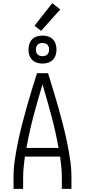

<svg xmlns="http://www.w3.org/2000/svg" viewBox="-20 -1200 540 1220"><path d="M66 0V-74Q66 -130 74.5 -186.5Q83 -243 94.5 -298.5Q106 -354 120 -408.5Q134 -463 149.5 -518Q165 -573 181.5 -627Q198 -681 215 -735H285Q302 -681 318.5 -627Q335 -573 350.5 -518Q366 -463 380 -408.5Q394 -354 405.5 -298.5Q417 -243 425.5 -186.5Q434 -130 434 -74V0H373V-74Q373 -106 369.5 -139Q366 -172 362 -205H138Q134 -172 130.5 -139Q127 -106 127 -74V0ZM148 -260H352Q334 -362 307 -463Q280 -564 250 -664Q220 -564 193 -463Q166 -362 148 -260ZM250 -796Q232 -796 214.5 -801.5Q197 -807 184.5 -819.5Q172 -832 166.5 -849.5Q161 -867 161 -885Q161 -903 166.5 -920.5Q172 -938 184.5 -950.5Q197 -963 214.5 -968.5Q232 -974 250 -974Q268 -974 285.5 -968.5Q303 -963 315.5 -950.5Q328 -938 333.5 -920.5Q339 -903 339 -885Q339 -867 333.5 -849.5Q328 -832 315.5 -819.5Q303 -807 285.5 -801.5Q268 -796 250 -796ZM250 -843Q258 -843 266.5 -845.5Q275 -848 281 -854Q287 -860 289.5 -868.5Q292 -877 292 -885Q292 -893 289.5 -901.5Q287 -910 281 -916Q275 -922 266.5 -924.5Q258 -927 250 -927Q242 -927 233.5 -924.5Q225 -922 219 -916Q213 -910 210.5 -901.5Q208 -893 208 -885Q208 -877 210.5 -868.5Q213 -860 219 -854Q225 -848 233.5 -845.5Q242 -843 250 -843ZM241 -1004 199 -1036 312 -1180 363 -1140Z"/></svg>

Font: Iosevka Curly Light
Style: Regular
Weight: 300
Monospace: yes
Designer: Belleve Invis
Foundry: Belleve Invis
Version: Version 22.1.2; ttfautohint (v1.8.4)